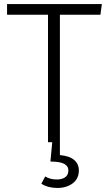

<svg xmlns="http://www.w3.org/2000/svg" viewBox="-20 -705 535 952"><path d="M371 140Q371 181 340.5 204Q310 227 264 227Q218 227 185 206L204 170Q229 185 262 185Q287 185 303 174Q319 163 319 140Q319 118 297.5 107Q276 96 230 96L239 0H218V-632H15V-685H485L478 -632H277V64Q324 68 347.5 88Q371 108 371 140Z"/></svg>

Font: Statis Sans Light
Style: Regular
Weight: 300
Designer: bBox Type GmbH
Foundry: bBox Type GmbH
Version: Version 1.000